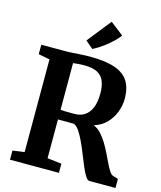

<svg xmlns="http://www.w3.org/2000/svg" viewBox="-141 -1096 1004 1197"><g transform="rotate(15 361.0 -497.5)"><path d="M39 0V-59L115 -69.5V-668L42 -682V-743H186Q218.5 -743 245.8 -744.8Q273 -746.5 298.8 -748.2Q324.5 -750 354 -750Q456.5 -750 517.5 -728.5Q578.5 -707 605.2 -663Q632 -619 632 -552Q632 -509.5 616.2 -467Q600.5 -424.5 568.8 -391.2Q537 -358 487.5 -342.5Q514 -332.5 535.8 -309Q557.5 -285.5 575.8 -255.5Q594 -225.5 609.2 -194Q624.5 -162.5 637.8 -135Q651 -107.5 663.2 -89.5Q675.5 -71.5 687.5 -68.5L720 -58.5V0H551.5Q539 0 525.8 -21Q512.5 -42 498 -75.8Q483.5 -109.5 468.2 -148.5Q453 -187.5 436.2 -223.8Q419.5 -260 402 -286.2Q384.5 -312.5 365.5 -319.5Q355.5 -319.5 341.2 -319.8Q327 -320 312.2 -320Q297.5 -320 284.2 -320Q271 -320 263 -320V-69.5L355 -59V0ZM355 -380Q391.5 -380 419 -398Q446.5 -416 461.5 -452.5Q476.5 -489 476.5 -545.5Q476.5 -592 463.2 -624Q450 -656 419.2 -672.2Q388.5 -688.5 335.5 -688.5Q321.5 -688.5 308.5 -687.8Q295.5 -687 284.2 -685.8Q273 -684.5 263 -683.5V-382Q273 -381 291.5 -380.5Q310 -380 328 -380Q346 -380 355 -380ZM355.5 -800 307 -841.5 429 -995 514.5 -928.5Q500 -909 480.2 -890Q460.5 -871 439 -853.8Q417.5 -836.5 396.2 -822.8Q375 -809 356 -800Z"/></g></svg>

Font: Merriweather 20pt
Style: Bold
Weight: 700
Version: Version 2.100